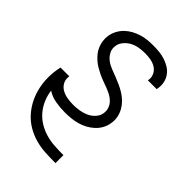

<svg xmlns="http://www.w3.org/2000/svg" viewBox="-218 -624 936 936"><g transform="rotate(45 250.0 -156.5)"><path d="M341 215Q306 215 271 213Q236 211 204 202Q172 193 143.5 176.5Q115 160 93 136.5Q71 113 55.5 84.5Q40 56 31.5 24Q23 -8 21.5 -42.5Q20 -77 26 -112Q27 -117 28 -122Q29 -127 30 -132H91Q91 -131 90.5 -130.5Q90 -130 90 -129Q87 -108 96.5 -90.5Q106 -73 123 -63.5Q140 -54 160 -50.5Q180 -47 201 -47Q221 -47 241.5 -50Q262 -53 282 -61.5Q302 -70 317.5 -86.5Q333 -103 336 -123Q339 -142 333 -158.5Q327 -175 315 -187Q303 -199 287.5 -207Q272 -215 256 -221Q240 -227 223.5 -233Q207 -239 191.5 -246.5Q176 -254 161.5 -262.5Q147 -271 134 -282.5Q121 -294 110.5 -307Q100 -320 93.5 -336Q87 -352 84.5 -369.5Q82 -387 85 -406Q88 -425 98 -444Q108 -463 123 -477.5Q138 -492 156.5 -502Q175 -512 194.5 -518Q214 -524 233.5 -526Q253 -528 273 -528Q294 -528 315 -526Q336 -524 355.5 -517.5Q375 -511 392 -500.5Q409 -490 420.5 -474Q432 -458 436.5 -437.5Q441 -417 437 -396Q437 -394 436.5 -392.5Q436 -391 436 -389H375Q375 -390 375.5 -391Q376 -392 376 -393Q379 -413 370.5 -430Q362 -447 346.5 -456.5Q331 -466 312 -469.5Q293 -473 273 -473Q254 -473 234 -470Q214 -467 195.5 -458Q177 -449 162.5 -432.5Q148 -416 145 -397Q141 -375 150.5 -356Q160 -337 176.5 -324.5Q193 -312 212.5 -304.5Q232 -297 251.5 -289.5Q271 -282 289.5 -273.5Q308 -265 325.5 -254Q343 -243 357.5 -228.5Q372 -214 382 -196Q392 -178 396 -157Q400 -136 396 -115Q393 -94 382.5 -75Q372 -56 356 -41.5Q340 -27 321 -17Q302 -7 281.5 -1.5Q261 4 241 6Q221 8 201 8Q167 8 135 2.5Q103 -3 77 -20Q81 10 92.5 37Q104 64 122.5 86Q141 108 166 123.5Q191 139 219.5 147.5Q248 156 279 158Q310 160 341 160H342V215Z"/></g></svg>

Font: Iosevka SS04 Light Oblique
Style: Regular
Weight: 300
Italic angle: -9°
Monospace: yes
Designer: Belleve Invis
Foundry: Belleve Invis
Version: Version 19.0.0; ttfautohint (v1.8.4)